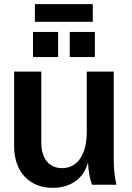

<svg xmlns="http://www.w3.org/2000/svg" viewBox="-20 -890 635 925"><path d="M234 15C322 15 385 -32 404 -108C406 -68 412 -30 423 0H541C532 -37 528 -76 528 -125V-545H398V-255C398 -145 353 -80 279 -80C216 -80 179 -126 179 -203V-545H48V-186C48 -63 121 15 234 15ZM316 -615H437V-736H316ZM139 -615H260V-736H139ZM148 -785H427V-870H148Z"/></svg>

Font: Ronzino
Style: Bold
Weight: 700
Designer: Nunzio Mazzaferro
Foundry: Collletttivo
Version: Version 1.000;Glyphs 3.3 (3337)